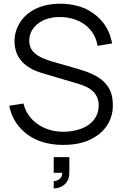

<svg xmlns="http://www.w3.org/2000/svg" viewBox="-20 -786 675 1062"><path d="M600 -545.8C583.3 -638.5 532.3 -691.7 475 -726C430.2 -753.1 366.7 -765.6 313.5 -765.6C259.4 -765.6 200 -754.2 153.1 -724C97.9 -688.5 60.4 -629.2 60.4 -558.3C60.4 -511.5 75 -468.8 111.5 -435.4C151 -397.9 200 -385.4 253.1 -369.8L390.6 -329.2C432.3 -316.7 468.8 -306.2 494.8 -280.2C516.7 -259.4 526 -230.2 526 -203.1C526 -156.2 505.2 -121.9 470.8 -95.8C435.4 -69.8 380.2 -57.3 329.2 -57.3C261.5 -57.3 206.3 -80.2 164.6 -118.8C133.3 -147.9 117.7 -182.3 109.4 -213.5L31.3 -201C39.6 -158.3 58.3 -113.5 93.8 -76C156.2 -8.3 242.7 15.6 327.1 15.6C406.3 15.6 469.8 0 525 -41.7C574 -79.2 604.2 -135.4 604.2 -201C604.2 -256.2 592.7 -295.8 555.2 -333.3C520.8 -367.7 464.6 -389.6 409.4 -405.2L275 -443.8C229.2 -457.3 193.8 -470.8 168.8 -494.8C147.9 -513.5 141.7 -541.7 141.7 -561.5C141.7 -611.5 171.9 -644.8 203.1 -664.6C234.4 -683.3 272.9 -692.7 313.5 -691.7C355.2 -691.7 400 -680.2 431.3 -661.5C476 -635.4 509.4 -593.8 519.8 -532.3ZM363.5 169.8V83.3H277.1V169.8H324C326 207.3 289.6 215.6 277.1 215.6V256.2C320.8 256.2 363.5 228.1 363.5 169.8Z"/></svg>

Font: Manrope3
Style: Regular
Weight: 400
Width: 4
Designer: Mikhail Sharanda
Foundry: Mikhail Sharanda
Version: Version 3.000;PS 003.000;hotconv 1.0.88;makeotf.lib2.5.64775